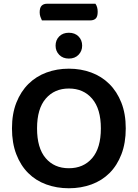

<svg xmlns="http://www.w3.org/2000/svg" viewBox="-20 -990 736 1026"><path d="M204 -881Q200 -889 196 -900Q192 -911 192 -924Q192 -949 202.5 -959.5Q213 -970 231 -970H490Q502 -953 502 -927Q502 -901 491.5 -891Q481 -881 462 -881ZM652 -304Q652 -226 629 -166Q606 -106 565.5 -65.5Q525 -25 469 -4.5Q413 16 348 16Q283 16 227 -4.5Q171 -25 130.5 -65.5Q90 -106 67 -166Q44 -226 44 -304Q44 -382 67.5 -441.5Q91 -501 132 -541.5Q173 -582 228.5 -602.5Q284 -623 348 -623Q412 -623 467.5 -602.5Q523 -582 564 -541.5Q605 -501 628.5 -441.5Q652 -382 652 -304ZM519 -304Q519 -408 472.5 -462.5Q426 -517 348 -517Q271 -517 224.5 -463Q178 -409 178 -304Q178 -199 224 -145Q270 -91 348 -91Q426 -91 472.5 -145Q519 -199 519 -304ZM419 -746Q419 -717 399.5 -697Q380 -677 348 -677Q316 -677 296.5 -697Q277 -717 277 -746Q277 -776 296.5 -795.5Q316 -815 348 -815Q380 -815 399.5 -795.5Q419 -776 419 -746Z"/></svg>

Font: Baloo Paaji 2 SemiBold
Style: Regular
Weight: 600
Designer: Shuchita Grover, Noopur Datye and Ek Type
Foundry: Ek Type
Version: Version 1.640;hotconv 1.0.111;makeotfexe 2.5.65597; ttfautoh